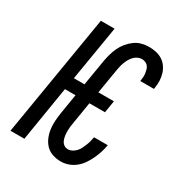

<svg xmlns="http://www.w3.org/2000/svg" viewBox="-175 -870 950 1005"><g transform="rotate(30 300.0 -367.5)"><path d="M335 8Q309 8 285 0Q261 -8 244.5 -25Q228 -42 218.5 -64.5Q209 -87 205.5 -112Q202 -137 204 -163Q206 -189 210 -215L229 -331H165L111 0H27L149 -735H232L177 -404H241L267 -560Q271 -582 277 -603.5Q283 -625 292.5 -645.5Q302 -666 317 -684.5Q332 -703 351 -717Q370 -731 392 -737Q414 -743 436 -743Q458 -743 479 -738.5Q500 -734 517.5 -723Q535 -712 547 -695Q559 -678 565 -658Q571 -638 572 -616Q573 -594 569 -572Q569 -570 568.5 -568.5Q568 -567 568 -565H485Q485 -566 485.5 -567Q486 -568 486 -569Q488 -580 488.5 -591.5Q489 -603 487.5 -613.5Q486 -624 483 -634.5Q480 -645 473.5 -653Q467 -661 457 -665Q447 -669 436 -669Q423 -669 410.5 -663Q398 -657 388.5 -646.5Q379 -636 372.5 -624Q366 -612 361.5 -599.5Q357 -587 354 -574Q351 -561 349 -548L325 -404H419L407 -331H313L292 -203Q289 -189 287.5 -175Q286 -161 286 -147Q286 -133 288 -119.5Q290 -106 295 -94Q300 -82 310.5 -74Q321 -66 335 -66Q348 -66 360.5 -72.5Q373 -79 382.5 -89.5Q392 -100 398 -112.5Q404 -125 409 -137.5Q414 -150 417.5 -163Q421 -176 423 -189H506Q502 -166 495 -144Q488 -122 478 -100.5Q468 -79 454.5 -59Q441 -39 422 -23.5Q403 -8 380.5 0Q358 8 335 8Z"/></g></svg>

Font: Iosevka Curly Extended Oblique
Style: Regular
Weight: 400
Width: 7
Italic angle: -9°
Monospace: yes
Designer: Belleve Invis
Foundry: Belleve Invis
Version: Version 11.1.0; ttfautohint (v1.8.3)